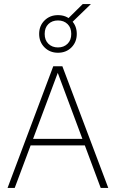

<svg xmlns="http://www.w3.org/2000/svg" viewBox="-20 -919 566 939"><path d="M17 0 240.5 -595H285L509.5 0H472.5L257.5 -576H267.5L52 0ZM117 -208 126.5 -240H399.5L408.5 -208ZM263.5 -661Q224 -661 197.8 -687.2Q171.5 -713.5 171.5 -753Q171.5 -793 197.8 -819Q224 -845 263.5 -845Q303.5 -845 329.5 -819Q355.5 -793 355.5 -753Q355.5 -713.5 329.5 -687.2Q303.5 -661 263.5 -661ZM263.5 -687Q292 -687 310.2 -704.8Q328.5 -722.5 328.5 -753Q328.5 -784 310.2 -801.5Q292 -819 263.5 -819Q235 -819 216.8 -801.5Q198.5 -784 198.5 -753Q198.5 -722.5 216.8 -704.8Q235 -687 263.5 -687ZM331.5 -809 307.5 -823 384.5 -899H424.5Z"/></svg>

Font: Encode Sans SC SemiCondensed Thin
Style: Regular
Weight: 250
Width: 4
Designer: Multiple Designers
Foundry: Impallari Type
Version: Version 3.002